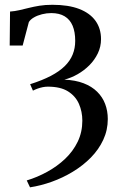

<svg xmlns="http://www.w3.org/2000/svg" viewBox="-20 -560 508 822"><path d="M108.5 242 94.5 212.5Q139.5 199 182.2 175.5Q225 152 259 119.8Q293 87.5 312.8 46.5Q332.5 5.5 332.5 -43.5Q332.5 -82 318 -115.2Q303.5 -148.5 271.2 -168.8Q239 -189 184.5 -189Q174 -189 163 -186.8Q152 -184.5 141.5 -180.8Q131 -177 121 -172L109 -199.5Q161 -216 197.8 -235.2Q234.5 -254.5 257.5 -277.2Q280.5 -300 291.2 -326.8Q302 -353.5 302 -385Q302 -423.5 290.8 -450Q279.5 -476.5 256.8 -490.2Q234 -504 199.5 -504Q179.5 -504 159.8 -499Q140 -494 125 -485.2Q110 -476.5 103.5 -465.5L77 -365H21.5L23 -510.5Q43.5 -512 63 -516.5Q82.5 -521 103.5 -526.2Q124.5 -531.5 149 -535.5Q173.5 -539.5 204.5 -539.5Q272.5 -539.5 318.8 -521.8Q365 -504 388.8 -471Q412.5 -438 412.5 -392.5Q412.5 -360 398.8 -331.5Q385 -303 362.5 -280.5Q340 -258 312.2 -242.2Q284.5 -226.5 255.5 -219Q303 -217 338 -203.5Q373 -190 396 -167.2Q419 -144.5 430.2 -114.8Q441.5 -85 441.5 -50.5Q441.5 -3 422 38.8Q402.5 80.5 368.8 114.8Q335 149 291.8 175.2Q248.5 201.5 201.5 218.2Q154.5 235 108.5 242Z"/></svg>

Font: Merriweather 96pt Medium
Style: Regular
Weight: 500
Version: Version 2.100